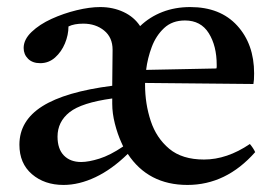

<svg xmlns="http://www.w3.org/2000/svg" viewBox="-20 -512 783 544"><path d="M698 -274 391 -277Q391 -274 391 -272Q391 -218 407 -169.5Q423 -121 459.5 -90.5Q496 -60 558 -60Q623 -60 688 -104Q698 -92 703 -81Q621 12 511 12Q400 12 342 -76Q297 -32 250.5 -10Q204 12 160 12Q106 12 70.5 -18.5Q35 -49 35 -102Q35 -170 100 -211Q165 -252 298 -269V-271Q298 -296 298.5 -321Q299 -346 299 -371Q299 -406 275 -425.5Q251 -445 216 -445Q190 -445 174 -437Q174 -413 164 -389Q154 -365 136 -349Q118 -333 94 -333Q72 -333 59.5 -345.5Q47 -358 47 -376Q47 -400 69.5 -421.5Q92 -443 126 -458.5Q160 -474 197 -483Q234 -492 264 -492Q300 -492 330 -478Q360 -464 377 -438Q404 -464 440 -478Q476 -492 519 -492Q604 -492 652 -439.5Q700 -387 700 -304Q700 -294 699.5 -286.5Q699 -279 698 -274ZM329 -97Q327 -102 324 -108Q313 -132 305.5 -161.5Q298 -191 298 -218V-233Q211 -221 177 -194Q143 -167 143 -125Q143 -90 161 -71.5Q179 -53 210 -53Q231 -53 261.5 -62.5Q292 -72 329 -97ZM394 -314 593 -318Q594 -320 594 -323.5Q594 -327 594 -328Q594 -382 571.5 -418Q549 -454 504 -454Q468 -454 445 -432.5Q422 -411 410 -379Q398 -347 394 -314Z"/></svg>

Font: Castoro
Style: Regular
Weight: 400
Designer: John Hudson
Foundry: Tiro Typeworks Ltd.
Version: Version 2.04